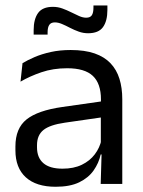

<svg xmlns="http://www.w3.org/2000/svg" viewBox="-20 -686 534 716"><path d="M355.5 0 359 -118.5 356 -131V-286.5L356.5 -315Q356.5 -374.5 326.2 -403Q296 -431.5 230.5 -431.5Q178 -431.5 134.2 -416.5Q90.5 -401.5 56.5 -381.5L64 -450.5Q83 -462 109.2 -473.2Q135.5 -484.5 169.2 -492Q203 -499.5 243.5 -499.5Q296 -499.5 332.8 -486.8Q369.5 -474 392.2 -450Q415 -426 425.5 -392Q436 -358 436 -316V0ZM187.5 10.5Q115 10.5 76.2 -24.8Q37.5 -60 37.5 -125.5V-140Q37.5 -207.5 79.2 -240.8Q121 -274 212 -287L366.5 -309L371 -250L222 -228.5Q166 -220.5 142 -201.2Q118 -182 118 -144.5V-136.5Q118 -98 141.8 -77.5Q165.5 -57 213 -57Q255 -57 285 -71.5Q315 -86 333.5 -110.5Q352 -135 358.5 -165L371 -110H355.5Q348.5 -78 329.2 -50.5Q310 -23 275.5 -6.2Q241 10.5 187.5 10.5ZM308.5 -562Q290.5 -562 273.8 -568Q257 -574 241.2 -582.2Q225.5 -590.5 211.2 -596.5Q197 -602.5 184.5 -602.5Q170 -602.5 163.8 -593.2Q157.5 -584 157.5 -565.5V-557H105.5V-573.5Q105.5 -614.5 122 -637.5Q138.5 -660.5 177.5 -660.5Q196 -660.5 213 -654.2Q230 -648 245.5 -640.2Q261 -632.5 275 -626.2Q289 -620 301.5 -620Q316.5 -620 322.5 -629.2Q328.5 -638.5 328.5 -657.5V-665.5H380.5V-649Q380.5 -607.5 364 -584.8Q347.5 -562 308.5 -562Z"/></svg>

Font: Anek Latin
Style: Regular
Weight: 400
Designer: Yesha Goshar
Foundry: Ek Type
Version: Version 1.003